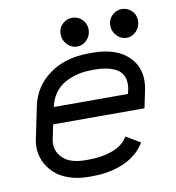

<svg xmlns="http://www.w3.org/2000/svg" viewBox="-78 -746 757 828"><g transform="rotate(-10 300.0 -332.0)"><path d="M472.7 -310.5 477.1 -329.1Q479.5 -340.8 479.5 -354.5Q479.5 -378.4 468.5 -395.8Q457.5 -413.1 438.2 -422.1Q418.9 -431.2 397.7 -435.1Q376.5 -439 351.1 -439H338.9Q306.2 -439 276.6 -432.4Q247.1 -425.8 220.2 -411.4Q193.4 -397 174.3 -371.1Q155.3 -345.2 147.9 -310.5ZM132.3 -237.3 118.7 -171.9Q117.2 -165.5 117.2 -153.3Q117.2 -115.2 148.7 -88.1Q180.2 -61 245.1 -61H257.3Q315.9 -61 362.1 -78.1Q408.2 -95.2 429.7 -131.8L492.2 -94.7Q461.4 -43 400.6 -15.4Q339.8 12.2 257.3 12.2H245.1Q196.8 12.2 157.7 -1.5Q118.7 -15.1 94.2 -38.6Q69.8 -62 56.9 -91.3Q43.9 -120.6 43.9 -153.3Q43.9 -171.4 47.4 -186.5L77.1 -329.1Q94.2 -410.6 163.6 -461.4Q232.9 -512.2 338.9 -512.2H351.1Q447.3 -512.2 500 -469Q552.7 -425.8 552.7 -354.5Q552.7 -335 548.3 -314.5L532.2 -237.3ZM509.8 -549.8Q485.4 -549.8 467 -568.8Q448.7 -587.9 448.7 -614.3Q448.7 -640.1 467 -658Q485.4 -675.8 509.8 -675.8Q533.7 -675.8 552 -658.7Q570.3 -641.6 570.3 -614.3Q570.3 -586.9 552 -568.4Q533.7 -549.8 509.8 -549.8ZM354 -614.3Q354 -587.9 335.9 -568.8Q317.9 -549.8 293 -549.8Q268.1 -549.8 249.8 -568.8Q231.4 -587.9 231.4 -614.3Q231.4 -641.6 249.8 -658.7Q268.1 -675.8 292.5 -675.8Q318.4 -675.8 336.2 -657.5Q354 -639.2 354 -614.3Z"/></g></svg>

Font: Anka/Coder
Style: Italic
Weight: 400
Italic angle: -12°
Monospace: yes
Version: Version 001.100